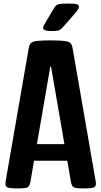

<svg xmlns="http://www.w3.org/2000/svg" viewBox="-20 -1054 567 1074"><path d="M74.2 0Q36.1 0 21.5 -6.1Q6.8 -12.2 11.2 -38.1L140.6 -783.7Q143.6 -802.2 151.9 -811.8Q160.2 -821.3 185.3 -824.7Q210.4 -828.1 263.7 -828.1Q316.9 -828.1 341.8 -824.7Q366.7 -821.3 375 -811.8Q383.3 -802.2 386.2 -783.7L515.6 -38.1Q520 -12.2 505.6 -6.1Q491.2 0 452.6 0Q421.9 0 406.5 -2.2Q391.1 -4.4 385.3 -12.7Q379.4 -21 376.5 -38.1L356.4 -154.8H170.4L150.4 -38.1Q147.5 -21 141.6 -12.7Q135.7 -4.4 120.6 -2.2Q105.5 0 74.2 0ZM261.2 -680.7 186.5 -247.6H340.3L265.6 -680.7ZM269 -880.4Q221.2 -880.4 221.2 -897Q221.2 -905.3 228.5 -918Q235.8 -930.7 246.6 -948.7L279.3 -1003.9Q287.1 -1016.6 294.2 -1023.2Q301.3 -1029.8 315.4 -1032Q329.6 -1034.2 356.9 -1034.2Q394.5 -1034.2 408 -1030.5Q421.4 -1026.9 421.4 -1017.1Q421.4 -1003.4 399.4 -979L337.4 -908.2Q327.6 -897.5 321 -891.4Q314.5 -885.3 303.5 -882.8Q292.5 -880.4 269 -880.4Z"/></svg>

Font: Denk One
Style: Regular
Weight: 400
Designer: Irina Smirnova, Eben Sorkin
Foundry: Sorkin Type Co.f
Version: Version 1.004; ttfautohint (v1.8.4.7-5d5b);gftools[0.9.23]